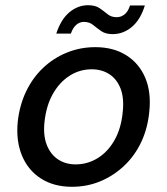

<svg xmlns="http://www.w3.org/2000/svg" viewBox="-20 -705 642 737"><path d="M256 12Q187 12 137.5 -19.5Q88 -51 64.5 -107.5Q41 -164 48 -237Q55 -301 80 -353.5Q105 -406 145 -444Q185 -482 236.5 -503Q288 -524 346 -524Q415 -524 464.5 -493Q514 -462 537.5 -406.5Q561 -351 553 -276Q547 -213 522.5 -160.5Q498 -108 457.5 -69.5Q417 -31 366 -9.5Q315 12 256 12ZM270 -74Q316 -74 355 -98Q394 -122 419.5 -167Q445 -212 451 -274Q457 -328 443 -364.5Q429 -401 400 -420Q371 -439 332 -439Q286 -439 247.5 -414.5Q209 -390 183.5 -345.5Q158 -301 151 -239Q145 -186 159.5 -149Q174 -112 203 -93Q232 -74 270 -74ZM196 -576Q214 -631 246.5 -658Q279 -685 318 -685Q346 -685 362.5 -673.5Q379 -662 393 -650.5Q407 -639 428 -639Q445 -639 458.5 -650Q472 -661 479 -684H536Q519 -629 486 -601.5Q453 -574 412 -574Q385 -574 368 -586Q351 -598 337 -609.5Q323 -621 302 -621Q286 -621 273 -610Q260 -599 252 -576Z"/></svg>

Font: DM Sans 12pt Medium
Style: Italic
Weight: 500
Italic angle: -10°
Version: Version 4.004;gftools[0.9.30]